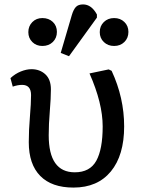

<svg xmlns="http://www.w3.org/2000/svg" viewBox="-20 -826 632 860"><path d="M289.1 -574.2 252 -588.9 301.8 -758.8Q309.1 -783.2 319.8 -794.7Q330.6 -806.2 352.1 -806.2Q389.6 -806.2 414.1 -761.2V-747.1ZM169.9 -620.1Q142.6 -620.1 124.8 -637.7Q106.9 -655.3 106.9 -682.1Q106.9 -709 124.8 -727.1Q142.6 -745.1 169.9 -745.1Q198.2 -745.1 216.6 -727.8Q234.9 -710.4 234.9 -683.1Q234.9 -655.8 216.6 -637.9Q198.2 -620.1 169.9 -620.1ZM426.8 -682.1Q426.8 -709.5 445.1 -727.3Q463.4 -745.1 491.2 -745.1Q519 -745.1 537.1 -727.5Q555.2 -710 555.2 -683.1Q555.2 -655.8 537.1 -637.9Q519 -620.1 491.2 -620.1Q463.4 -620.1 445.1 -637.7Q426.8 -655.3 426.8 -682.1ZM309.1 14.2Q211.4 14.2 160.2 -38.1Q108.9 -90.3 108.9 -189Q108.9 -242.2 114 -303Q119.1 -363.8 119.1 -399.9Q119.1 -445.8 79.1 -445.8Q59.6 -445.8 37.1 -438L26.9 -476.1Q47.9 -495.6 73.2 -505.9Q98.6 -516.1 121.1 -516.1Q158.2 -516.1 183.1 -493.2Q208 -470.2 208 -425.8Q208 -386.2 203.1 -327.9Q198.2 -269.5 198.2 -220.2Q198.2 -54.2 314.9 -54.2Q382.8 -54.2 411.4 -106Q439.9 -157.7 439.9 -259.8Q439.9 -363.8 380.9 -497.1L466.8 -515.1L480 -508.8Q536.1 -388.2 536.1 -259.8Q536.1 -130.4 476.6 -58.1Q417 14.2 309.1 14.2Z"/></svg>

Font: Literata Book
Style: Regular
Weight: 400
Designer: Latin by Veronika Burian and Jose Scaglione. Greek by Irene Vlachou. Cyrillic by Vera Evstafieva
Foundry: TypeTogether
Version: Version 2.003;PS 002.003;hotconv 1.0.88;makeotf.lib2.5.64775